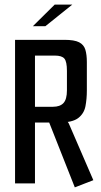

<svg xmlns="http://www.w3.org/2000/svg" viewBox="-20 -792 436 829"><path d="M45 -620H258Q301 -620 321.5 -609.5Q342 -599 348.5 -577.5Q355 -556 355 -524V-401Q355 -365 349 -333.5Q343 -302 318 -282.5Q293 -263 236 -263H131V0H45ZM303 17 190 -269 249 -272 273 -265 277 -259 383 -14ZM209 -331Q239 -331 254 -347Q269 -363 269 -402V-486Q269 -526 258 -539Q247 -552 217 -552H131V-331ZM122 -679 216 -772H292L176 -679Z"/></svg>

Font: Smooch Sans Thin SemiBold
Style: Regular
Weight: 600
Version: Version 1.010